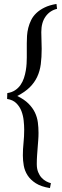

<svg xmlns="http://www.w3.org/2000/svg" viewBox="-20 -753 317 976"><path d="M270 -708Q233.9 -699.7 211.9 -669.2Q189.9 -638.7 189.9 -589.8Q189.9 -568.8 190.9 -547.6Q191.9 -526.4 191.9 -504.9Q191.9 -461.9 187.3 -426.5Q182.6 -391.1 168.9 -362.1Q155.3 -333 131.1 -309.1Q106.9 -285.2 67.9 -265.1Q103.5 -247.6 124.8 -226.3Q146 -205.1 157.5 -181.2Q168.9 -157.2 172.4 -131.1Q175.8 -105 175.8 -77.1Q175.8 -58.1 174.3 -39.6Q172.9 -21 171.4 -2Q169.9 17.1 168.5 37.4Q167 57.6 167 81.1Q167 104.5 173.8 121.6Q180.7 138.7 191.2 150.1Q201.7 161.6 214.4 168.5Q227.1 175.3 238.8 178.2L233.9 203.1Q189 195.8 161.9 178.5Q134.8 161.1 120.1 138.2Q105.5 115.2 100.8 88.9Q96.2 62.5 96.2 37.1Q96.2 4.9 99.6 -27.1Q103 -59.1 103 -94.2Q103 -114.7 100.3 -140.1Q97.7 -165.5 88.9 -188.5Q80.1 -211.4 62.7 -228.5Q45.4 -245.6 16.1 -250L17.1 -279.8Q40 -283.2 56.6 -294.2Q73.2 -305.2 84.2 -321Q95.2 -336.9 101.6 -356Q107.9 -375 111.1 -394Q114.3 -413.1 115.2 -430.2Q116.2 -447.3 116.2 -460V-533.2Q116.2 -551.3 117.4 -571.3Q118.7 -591.3 123.8 -611.6Q128.9 -631.8 138.4 -651.1Q147.9 -670.4 164.8 -686.5Q181.6 -702.6 206.5 -714.8Q231.4 -727.1 267.1 -732.9Z"/></svg>

Font: Simonetta
Style: Regular
Weight: 400
Version: Version 1.004